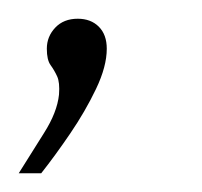

<svg xmlns="http://www.w3.org/2000/svg" viewBox="-21 -73 216 205"><path d="M-1 112Q12 91 26 69Q40 47 42 28Q43 15 40 8.5Q37 2 33 -3.5Q29 -9 29 -21Q29 -34 38 -43.5Q47 -53 62 -53Q76 -53 84.5 -44.5Q93 -36 93 -21Q93 -2 81.5 22Q70 46 54 69.5Q38 93 23 112Z"/></svg>

Font: Alumni Sans Light
Style: Italic
Weight: 300
Italic angle: -8°
Version: Version 1.016